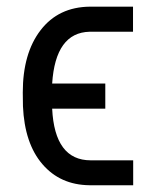

<svg xmlns="http://www.w3.org/2000/svg" viewBox="-20 -548 440 568"><path d="M291.5 -226.6V-300.8H134.3C140.8 -401.4 177.7 -452.5 245.1 -454.1H373.5V-528.3H246.1C183.9 -527.7 135.3 -504.5 100.1 -458.7C64.9 -413 47.4 -351.6 47.4 -274.4L47.9 -233.9C51.1 -160.3 70.3 -103.1 105.5 -62.3C140.6 -21.4 187 -0.7 244.6 0H374V-73.7H248.5C177.2 -73.7 139.2 -124.7 134.3 -226.6Z"/></svg>

Font: Roboto Condensed
Style: Regular
Weight: 400
Designer: Google
Version: Version 2.134; 2016